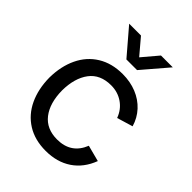

<svg xmlns="http://www.w3.org/2000/svg" viewBox="-222 -877 1005 1005"><g transform="rotate(45 280.5 -375.0)"><path d="M258 -622.5 136 -765H223.5L297.5 -677.5L371.5 -765H459L337 -622.5ZM40 -270Q41 -354.5 71.8 -419Q102.5 -483.5 160.5 -519.2Q218.5 -555 298.5 -555Q355 -555 402 -536Q449 -517 481.8 -481.5Q514.5 -446 528.5 -398L440.5 -371.5Q423.5 -418 385.2 -444.2Q347 -470.5 297.5 -470.5Q217 -470.5 176.2 -416Q135.5 -361.5 134.5 -270Q135.5 -177 177.2 -123.2Q219 -69.5 297.5 -69.5Q401 -69.5 438.5 -164L528.5 -140.5Q500 -65 440.5 -25Q381 15 297.5 15Q217 15 159.2 -21.2Q101.5 -57.5 71.2 -122Q41 -186.5 40 -270Z"/></g></svg>

Font: CCSD_manrope Medium
Style: Regular
Weight: 500
Designer: Mikhail Sharanda
Foundry: Mikhail Sharanda
Version: Version 4.503